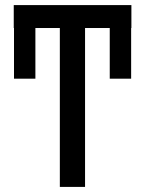

<svg xmlns="http://www.w3.org/2000/svg" viewBox="-20 -734 570 754"><path d="M215 0H314V-624H411V-425H495V-624H496V-714H34V-624H35V-425H119V-624H215Z"/></svg>

Font: Noto Sans Mono Condensed Medium
Style: Regular
Weight: 500
Width: 3
Designer: Monotype Design Team
Foundry: Monotype Imaging Inc.
Version: Version 2.014